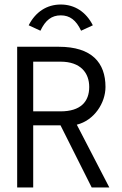

<svg xmlns="http://www.w3.org/2000/svg" viewBox="-20 -830 540 850"><path d="M159 -694C181 -741 209 -762 249 -762C289 -762 317 -741 339 -694L391 -718C361 -777 311 -810 249 -810C187 -810 137 -777 107 -718ZM56 0H127V-275H248L386 0H464L320 -278C397 -297 447 -374 447 -445C447 -552 387 -623 240 -623H56ZM127 -337V-557H248C337 -557 375 -507 375 -445C375 -380 337 -337 248 -337Z"/></svg>

Font: Inconsolata Thin
Style: Regular
Weight: 100
Monospace: yes
Designer: Raph Levien, Cyreal, Brenton Simpson
Foundry: Raph Levien, Cyreal, Google
Version: Version 3.100